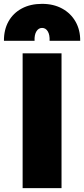

<svg xmlns="http://www.w3.org/2000/svg" viewBox="-41 -977 436 997"><path d="M76.5 0V-700H278.5V0ZM-20.5 -765Q-21 -822.5 3.2 -865.8Q27.5 -909 72.2 -933Q117 -957 177.5 -957Q237 -957 281.8 -932.5Q326.5 -908 351.2 -864.8Q376 -821.5 375.5 -765H216.5Q218 -796 207.2 -814Q196.5 -832 177.5 -832Q159 -832 148 -814Q137 -796 138.5 -765Z"/></svg>

Font: Geologica Black
Style: Regular
Weight: 900
Designer: Sindre Bremnes, Frode Helland
Foundry: Monokrom Skriftforlag AS
Version: Version 1.010;gftools[0.9.28]